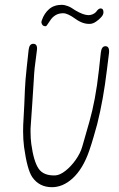

<svg xmlns="http://www.w3.org/2000/svg" viewBox="-20 -761 494 798"><path d="M196 17Q143 17 114 -25Q93 -56 80 -150Q78 -166 77 -182Q76 -198 76 -215Q76 -242 78 -270Q80 -298 81 -327Q82 -350 83.5 -388Q85 -426 91 -480L99 -554Q102 -579 118 -579Q138 -579 133 -549L124 -478Q122 -459 120 -422Q118 -385 114 -329L108 -242Q107 -234 107 -226.5Q107 -219 107 -211Q107 -186 110 -163Q120 -90 140.5 -60Q161 -30 210 -32Q229 -33 252 -51Q275 -69 294.5 -96.5Q314 -124 322 -152L352 -257Q364 -299 374 -352Q384 -405 391 -469L399 -542Q402 -569 418 -569Q436 -569 433 -540L424 -468Q417 -409 407 -353Q397 -297 384 -245Q377 -220 369 -192Q361 -164 351 -135Q338 -97 320.5 -68Q303 -39 281 -19Q241 17 196 17ZM168 -652Q155 -652 152 -668Q152 -670 152.5 -672Q153 -674 154 -677Q164 -706 184.5 -723.5Q205 -741 238 -741Q247 -741 261 -736Q275 -731 293 -718Q327 -698 348 -698Q355 -698 363.5 -701Q372 -704 379 -711Q389 -726 398 -726Q410 -726 410 -710Q410 -700 400.5 -689.5Q391 -679 379 -671Q367 -663 357 -662Q326 -659 293 -683Q261 -706 243 -706Q224 -706 211 -698Q198 -690 190 -678Q173 -652 171 -652Z"/></svg>

Font: Square Peg
Style: Regular
Weight: 400
Designer: Robert E. Leuschke
Foundry: Robert E. Leuschke
Version: Version 1.010; ttfautohint (v1.8.4.7-5d5b)